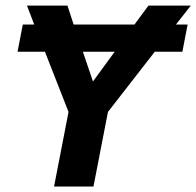

<svg xmlns="http://www.w3.org/2000/svg" viewBox="-20 -679 715 699"><path d="M620.6 -589.8H663.1L644 -490.7H543.5L373 -271.5L320.3 0H176.8L229.5 -271.5L143.6 -490.7H43.9L63 -589.8H104.5L78.1 -658.7H225.6L248 -589.8H469.7L520.5 -658.7H674.8ZM318.4 -382.3 397.5 -490.7H281.7Z"/></svg>

Font: Liberation Mono
Style: Bold Italic
Weight: 700
Italic angle: -12°
Monospace: yes
Designer: Steve Matteson
Foundry: Ascender Corporation
Version: Version 2.1.5